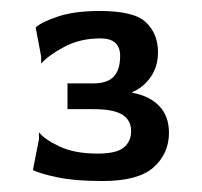

<svg xmlns="http://www.w3.org/2000/svg" viewBox="-20 -770 368 350"><path d="M167 -440Q116 -440 83.5 -447Q51 -454 40 -460L51 -516V-529Q61 -516 88.5 -503Q116 -490 158 -490Q192 -490 205.5 -501Q219 -512 219 -531Q219 -551 203 -561Q187 -571 150 -571H103V-618H150Q176 -618 187.5 -630.5Q199 -643 199 -668Q199 -684 190 -692Q181 -700 163 -700Q126 -700 97 -684.5Q68 -669 55 -654V-667L45 -720Q56 -730 86 -740Q116 -750 162 -750Q225 -750 246.5 -729Q268 -708 268 -675Q268 -649 255 -630Q242 -611 221 -602V-601Q253 -595 270.5 -576.5Q288 -558 288 -528Q288 -490 260 -465Q232 -440 167 -440Z"/></svg>

Font: Red Rose SemiBold
Style: Regular
Weight: 600
Designer: Jaikishan Patel
Version: Version 2.000